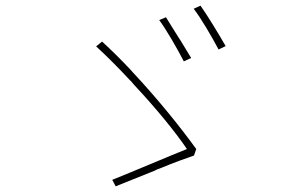

<svg xmlns="http://www.w3.org/2000/svg" viewBox="-20 -740 1040 679"><path d="M778 -577C754 -619 712 -688 689 -720L665 -709C691 -676 730 -608 753 -565L778 -577ZM656 -535C646 -552 633 -573 619 -596L613 -605C595 -634 577 -662 567 -679L543 -669C568 -636 609 -564 630 -523L656 -535ZM666 -190 674 -213C625 -281 542 -386 449 -485L442 -493C409 -528 375 -562 341 -593L320 -576C357 -542 398 -501 438 -458L445 -451C447 -449 448 -448 449 -446L456 -438C532 -357 602 -271 641 -213C588 -192 440 -129 377 -104L389 -81C420 -93 472 -115 526 -136L536 -141L552 -147C593 -164 634 -179 666 -190Z"/></svg>

Font: Glow Sans SC Normal Thin
Style: Regular
Weight: 100
Designer: Ryoko NISHIZUKA (kana, bopomofo & ideographs); Paul D. Hunt (Latin, Greek & Cyrillic); Sandoll Communications, Soo-young
Version: Version 0.93